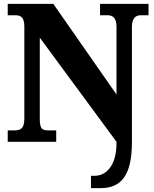

<svg xmlns="http://www.w3.org/2000/svg" viewBox="-20 -734 797 994"><path d="M451 240H500C604 240 663 179 663 1V-594C663 -639 681 -655 709 -655H749V-714H498V-655H538C563 -655 583 -641 583 -598V-245L256 -714H20V-655H59C84 -655 106 -648 106 -598V-120C106 -66 85 -59 51 -59H20V0H271V-59H231C198 -59 186 -66 186 -120V-539L583 0V9C583 122 530 176 471 176H451Z"/></svg>

Font: Noto Serif Tamil SemiCondensed Black
Style: Italic
Weight: 900
Width: 4
Italic angle: -12°
Designer: Indian Type Foundry, Tom Grace, and the Monotype Design Team
Foundry: Monotype Imaging Inc.
Version: Version 2.003